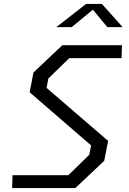

<svg xmlns="http://www.w3.org/2000/svg" viewBox="-20 -961 660 981"><path d="M42 0H365L512.5 -139.5L532.5 -241L218 -512L227 -560L334 -664H601L603 -730H298.5L151 -590.5L131.5 -489.5L445.5 -218L436 -170L329.5 -66H44ZM268 -822.5H346.5L454.5 -911.5L528.5 -822.5H606.5L500.5 -941H420Z"/></svg>

Font: Monaspace Krypton Light
Style: Italic
Weight: 300
Italic angle: -11°
Designer: Riley Cran & the Lettermatic Team
Foundry: Lettermatic
Version: Version 1.101 (Monaspace Krypton)